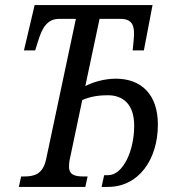

<svg xmlns="http://www.w3.org/2000/svg" viewBox="-20 -734 691 754"><path d="M54 0H315L324 -41H309C276 -41 251 -46 251 -80C251 -90 252 -101 255 -113L303 -341C336 -356 373 -360 403 -360C464 -360 507 -324 507 -240C507 -143 464 -46 404 -46H389L379 0H404C525 0 600 -108 600 -245C600 -364 534 -425 435 -425C389 -425 344 -411 315 -396L371 -660H452C503 -660 510 -630 505 -577L501 -536H545L579 -714H116L74 -536H118L131 -577C146 -625 166 -660 213 -660H278L161 -108C148 -49 114 -41 74 -41H63Z"/></svg>

Font: Noto Serif ExtraCondensed
Style: Italic
Weight: 400
Width: 2
Italic angle: -12°
Designer: Monotype Design Team
Foundry: Monotype Imaging Inc.
Version: Version 2.014